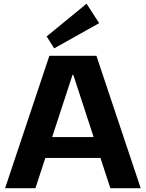

<svg xmlns="http://www.w3.org/2000/svg" viewBox="-20 -995 771 1015"><path d="M241 -700H489.7L723.8 0H563.4L367.4 -599.5H363.4L167.3 0H6.9ZM188.8 -270.3H541.4V-160.1H188.8ZM504.1 -872.6 266.5 -739.4 226.6 -802.4 437.6 -975.4Z"/></svg>

Font: Pathway Extreme 8pt Thin
Style: Regular
Weight: 100
Version: Version 1.001;gftools[0.9.26]